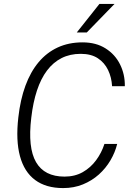

<svg xmlns="http://www.w3.org/2000/svg" viewBox="-20 -949 684 979"><path d="M302 10Q214.5 10 159 -31.2Q103.5 -72.5 81.8 -152.8Q60 -233 73.5 -350.5Q83.5 -440.5 109.5 -511.5Q135.5 -582.5 176.8 -631.8Q218 -681 274.2 -707Q330.5 -733 401 -733Q469.5 -733 518.2 -702.2Q567 -671.5 592.2 -620.5Q617.5 -569.5 616.5 -509.5H551.5Q549 -554.5 531 -592Q513 -629.5 478.8 -652Q444.5 -674.5 391.5 -674.5Q337 -674.5 294 -652.8Q251 -631 219.8 -589.5Q188.5 -548 168.5 -487.5Q148.5 -427 139.5 -349Q121 -196 163.8 -122.2Q206.5 -48.5 309 -48.5Q361.5 -48.5 401.8 -71.2Q442 -94 470 -132Q498 -170 512.5 -215H577.5Q567 -172 543.2 -131.5Q519.5 -91 484 -59.2Q448.5 -27.5 402.8 -8.8Q357 10 302 10ZM371.5 -783.5 487 -929H564L422.5 -783.5Z"/></svg>

Font: Public Sans Thin ExtraLight
Style: Italic
Weight: 250
Italic angle: -8°
Version: Version 2.001